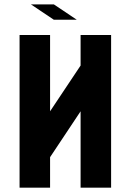

<svg xmlns="http://www.w3.org/2000/svg" viewBox="-20 -871 606 891"><path d="M354 -708.5H495.6V0H354V-354.5L212.4 -141.6V0H70.8V-708.5H212.4V-354.5L354 -566.9ZM336.4 -779.3H230L123.5 -850.6H230Z"/></svg>

Font: Blazma
Style: Regular
Weight: 400
Designer: GGBotNet
Version: 1.00